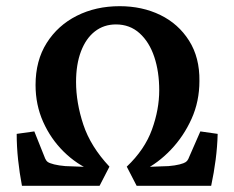

<svg xmlns="http://www.w3.org/2000/svg" viewBox="-20 -601 756 621"><path d="M51 0Q43 -42 38.5 -84.5Q34 -127 34 -168L91 -176L123 -96Q126 -87 130 -81.5Q134 -76 143 -73Q153 -69 172 -66Q191 -63 212 -63L290 -60L281 -47Q228 -69 186 -110.5Q144 -152 119.5 -207Q95 -262 95 -326Q95 -405 131 -462Q167 -519 228.5 -550Q290 -581 367 -581Q440 -581 498.5 -552.5Q557 -524 591.5 -469.5Q626 -415 625 -339Q625 -273 599.5 -216.5Q574 -160 532.5 -116.5Q491 -73 442 -49L427 -60L503 -63Q526 -63 544.5 -66Q563 -69 573 -73Q581 -76 585 -80.5Q589 -85 593 -96L628 -176L684 -168Q683 -127 677.5 -84.5Q672 -42 663 0H422L390 -62Q448 -117 471.5 -182Q495 -247 495 -309Q495 -369 479 -417Q463 -465 431.5 -493.5Q400 -522 355 -522Q316 -522 287 -499.5Q258 -477 242 -435Q226 -393 226 -336Q226 -269 249.5 -198Q273 -127 334 -62L302 0Z"/></svg>

Font: Yrsa SemiBold
Style: Regular
Weight: 600
Version: Version 2.004